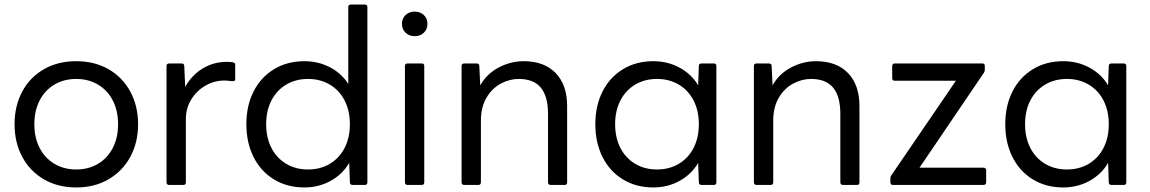

<svg xmlns="http://www.w3.org/2000/svg" viewBox="-20 -788 5054 844"><path d="M44 -242Q44 -322 77.5 -385Q111 -448 172.5 -483.5Q234 -519 315 -519Q396 -519 457.5 -483.5Q519 -448 553 -385Q587 -322 587 -242Q587 -162 553 -99Q519 -36 457.5 0Q396 36 315 36Q234 36 172.5 0Q111 -36 77.5 -99Q44 -162 44 -242ZM499 -242Q499 -301 476 -346Q453 -391 411 -416Q369 -441 315 -441Q261 -441 219 -416Q177 -391 154 -346Q131 -301 131 -242Q131 -183 154 -138Q177 -93 219 -68Q261 -43 315 -43Q369 -43 411 -68Q453 -93 476 -138Q499 -183 499 -242Z M712 13V-498Q712 -509 724 -509H778Q790 -509 790 -498L794 -406Q823 -458 871 -487Q919 -516 976 -516Q997 -516 1004 -514Q1014 -513 1014 -502V-441Q1014 -431 1004 -431Q998 -431 987 -432.5Q976 -434 966 -434Q922 -434 883 -411.5Q844 -389 820.5 -350.5Q797 -312 797 -265V13Q797 25 786 25H724Q712 25 712 13Z M1063 -242Q1063 -323 1094.5 -385.5Q1126 -448 1184 -483.5Q1242 -519 1318 -519Q1379 -519 1430 -492.5Q1481 -466 1511 -419V-757Q1511 -768 1522 -768H1584Q1595 -768 1595 -757V13Q1595 25 1584 25H1530Q1518 25 1518 13L1515 -72Q1486 -22 1433.5 7Q1381 36 1318 36Q1242 36 1184 0.5Q1126 -35 1094.5 -98Q1063 -161 1063 -242ZM1518 -242Q1518 -301 1495 -346Q1472 -391 1430 -416Q1388 -441 1334 -441Q1280 -441 1238 -416Q1196 -391 1173 -346Q1150 -301 1150 -242Q1150 -183 1173 -138Q1196 -93 1238 -68Q1280 -43 1334 -43Q1388 -43 1430 -68Q1472 -93 1495 -138Q1518 -183 1518 -242Z M1747 -683Q1747 -707 1763 -722Q1779 -737 1803 -737Q1827 -737 1843 -722Q1859 -707 1859 -683Q1859 -659 1843 -644Q1827 -629 1803 -629Q1779 -629 1763 -644Q1747 -659 1747 -683ZM1760 13V-498Q1760 -509 1772 -509H1834Q1845 -509 1845 -498V13Q1845 25 1834 25H1772Q1760 25 1760 13Z M2009 13V-498Q2009 -509 2021 -509H2075Q2087 -509 2087 -498L2091 -413Q2120 -464 2172.5 -491.5Q2225 -519 2282 -519Q2372 -519 2422.5 -467Q2473 -415 2473 -322V13Q2473 25 2463 25H2401Q2389 25 2389 13V-287Q2389 -364 2357.5 -402.5Q2326 -441 2260 -441Q2220 -441 2181.5 -420.5Q2143 -400 2118.5 -358.5Q2094 -317 2094 -257V13Q2094 25 2083 25H2021Q2009 25 2009 13Z M2597 -242Q2597 -323 2628.5 -385.5Q2660 -448 2718 -483.5Q2776 -519 2852 -519Q2915 -519 2967.5 -490.5Q3020 -462 3049 -413L3052 -498Q3052 -509 3064 -509H3118Q3129 -509 3129 -498V13Q3129 25 3118 25H3064Q3052 25 3052 13L3049 -72Q3020 -22 2967.5 7Q2915 36 2852 36Q2776 36 2718 0.5Q2660 -35 2628.5 -98Q2597 -161 2597 -242ZM3052 -242Q3052 -301 3029 -346Q3006 -391 2964 -416Q2922 -441 2868 -441Q2814 -441 2772 -416Q2730 -391 2707 -346Q2684 -301 2684 -242Q2684 -183 2707 -138Q2730 -93 2772 -68Q2814 -43 2868 -43Q2922 -43 2964 -68Q3006 -93 3029 -138Q3052 -183 3052 -242Z M3294 13V-498Q3294 -509 3306 -509H3360Q3372 -509 3372 -498L3376 -413Q3405 -464 3457.5 -491.5Q3510 -519 3567 -519Q3657 -519 3707.5 -467Q3758 -415 3758 -322V13Q3758 25 3748 25H3686Q3674 25 3674 13V-287Q3674 -364 3642.5 -402.5Q3611 -441 3545 -441Q3505 -441 3466.5 -420.5Q3428 -400 3403.5 -358.5Q3379 -317 3379 -257V13Q3379 25 3368 25H3306Q3294 25 3294 13Z M3894 13V-4Q3894 -12 3898 -17L4182 -433H3913Q3908 -433 3905 -436Q3902 -439 3902 -444V-498Q3902 -503 3905 -506Q3908 -509 3913 -509H4299Q4309 -509 4309 -498V-481Q4309 -473 4305 -468L4022 -51H4303Q4308 -51 4311.5 -48Q4315 -45 4315 -41V13Q4315 25 4303 25H3905Q3894 25 3894 13Z M4399 -242Q4399 -323 4430.5 -385.5Q4462 -448 4520 -483.5Q4578 -519 4654 -519Q4717 -519 4769.5 -490.5Q4822 -462 4851 -413L4854 -498Q4854 -509 4866 -509H4920Q4931 -509 4931 -498V13Q4931 25 4920 25H4866Q4854 25 4854 13L4851 -72Q4822 -22 4769.5 7Q4717 36 4654 36Q4578 36 4520 0.5Q4462 -35 4430.5 -98Q4399 -161 4399 -242ZM4854 -242Q4854 -301 4831 -346Q4808 -391 4766 -416Q4724 -441 4670 -441Q4616 -441 4574 -416Q4532 -391 4509 -346Q4486 -301 4486 -242Q4486 -183 4509 -138Q4532 -93 4574 -68Q4616 -43 4670 -43Q4724 -43 4766 -68Q4808 -93 4831 -138Q4854 -183 4854 -242Z"/></svg>

Font: LINE Seed JP_TTF Regular
Style: Regular
Weight: 400
Designer: LINE & Fontrix & Fontworks
Version: Version 1.002